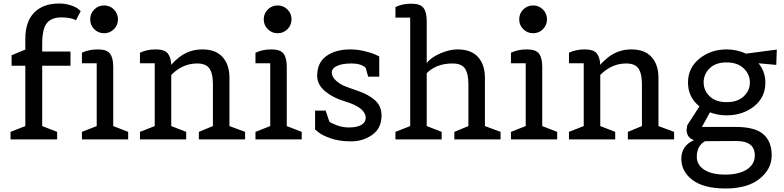

<svg xmlns="http://www.w3.org/2000/svg" viewBox="-20 -793 4459 1092"><path d="M305 0H40V-43L124 -76V-419H46V-479L124 -511V-571Q124 -670 174.5 -721.5Q225 -773 317 -773Q353 -773 383.5 -762.5Q414 -752 426 -741L439 -730L412 -678Q384 -694 328.5 -694Q273 -694 246.5 -661.5Q220 -629 220 -543V-500H381V-419H220V-76L305 -43Z M709 0H446V-43L530 -76V-433H446V-493Q485 -512 536.5 -512Q588 -512 606 -487.5Q624 -463 624 -413V-76L709 -43ZM628 -627Q605 -604 572 -604Q539 -604 516 -627Q493 -650 493 -683Q493 -716 516 -739Q539 -762 572 -762Q605 -762 628 -739Q651 -716 651 -683Q651 -650 628 -627Z M1374 0H1111V-43L1191 -76V-315Q1191 -374 1171.5 -403Q1152 -432 1101 -432Q1019 -432 954 -367V-76L1039 -43V0H776V-43L860 -76V-433H776V-493Q815 -512 865 -512Q915 -512 933.5 -490Q952 -468 954 -424Q968 -442 996 -465Q1055 -512 1131 -512Q1207 -512 1246 -468.5Q1285 -425 1285 -350V-76L1374 -43Z M1696 0H1433V-43L1517 -76V-433H1433V-493Q1472 -512 1523.5 -512Q1575 -512 1593 -487.5Q1611 -463 1611 -413V-76L1696 -43ZM1615 -627Q1592 -604 1559 -604Q1526 -604 1503 -627Q1480 -650 1480 -683Q1480 -716 1503 -739Q1526 -762 1559 -762Q1592 -762 1615 -739Q1638 -716 1638 -683Q1638 -650 1615 -627Z M2137 -357H2074L2060 -407Q2034 -432 1980 -432Q1926 -432 1896.5 -418Q1867 -404 1867 -380.5Q1867 -357 1889 -336.5Q1911 -316 1934 -306Q1957 -296 2016 -276Q2075 -256 2112.5 -223Q2150 -190 2150 -136Q2150 -64 2097.5 -26.5Q2045 11 1977.5 11Q1910 11 1861.5 -6Q1813 -23 1792 -40L1772 -57V-164H1832L1853 -102Q1854 -99 1869 -92Q1916 -68 1963 -68Q2010 -68 2035 -82.5Q2060 -97 2060 -123.5Q2060 -150 2032 -174Q2004 -198 1938.5 -217.5Q1873 -237 1828.5 -274.5Q1784 -312 1784 -362Q1784 -437 1836.5 -474.5Q1889 -512 1972 -512Q2013 -512 2054 -502Q2095 -492 2116 -482L2137 -472Z M2827 0H2564V-43L2644 -76V-315Q2644 -374 2624.5 -403Q2605 -432 2554 -432Q2462 -432 2407 -377V-76L2492 -43V0H2229V-43L2313 -76V-693H2229V-753Q2268 -772 2319.5 -772Q2371 -772 2389 -747.5Q2407 -723 2407 -673V-434Q2428 -464 2481.5 -488Q2535 -512 2582 -512Q2660 -512 2699 -468.5Q2738 -425 2738 -350V-76L2827 -43Z M3149 0H2886V-43L2970 -76V-433H2886V-493Q2925 -512 2976.5 -512Q3028 -512 3046 -487.5Q3064 -463 3064 -413V-76L3149 -43ZM3068 -627Q3045 -604 3012 -604Q2979 -604 2956 -627Q2933 -650 2933 -683Q2933 -716 2956 -739Q2979 -762 3012 -762Q3045 -762 3068 -739Q3091 -716 3091 -683Q3091 -650 3068 -627Z M3814 0H3551V-43L3631 -76V-315Q3631 -374 3611.5 -403Q3592 -432 3541 -432Q3459 -432 3394 -367V-76L3479 -43V0H3216V-43L3300 -76V-433H3216V-493Q3255 -512 3305 -512Q3355 -512 3373.5 -490Q3392 -468 3394 -424Q3408 -442 3436 -465Q3495 -512 3571 -512Q3647 -512 3686 -468.5Q3725 -425 3725 -350V-76L3814 -43Z M4333 -323Q4333 -239 4268.5 -188Q4204 -137 4113 -137Q4063 -137 4018 -154L3972 -71H4166Q4273 -71 4321 -30Q4369 11 4369 90Q4369 169 4300 224Q4231 279 4107 279Q3983 279 3919 231Q3855 183 3855 109.5Q3855 36 3927 4Q3885 -10 3885 -56L3889 -81Q3946 -168 3958 -188Q3893 -240 3893 -323.5Q3893 -407 3958 -459.5Q4023 -512 4113 -512Q4170 -512 4223 -488L4398 -511L4395 -424L4294 -433Q4333 -386 4333 -323ZM3943 99Q3943 145 3985.5 172.5Q4028 200 4105 200Q4182 200 4227.5 171Q4273 142 4273 91Q4273 9 4168 9L3990 10Q3943 36 3943 99ZM4113 -212Q4175 -212 4210 -245Q4245 -278 4245 -324Q4245 -370 4210 -404Q4175 -438 4112.5 -438Q4050 -438 4016 -404.5Q3982 -371 3982 -324.5Q3982 -278 4016.5 -245Q4051 -212 4113 -212Z"/></svg>

Font: Belgrano
Style: Regular
Weight: 400
Designer: Daniel Hernandez
Foundry: Daniel Hernndez
Version: Version 1.003